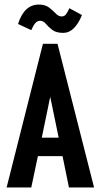

<svg xmlns="http://www.w3.org/2000/svg" viewBox="-20 -821 440 841"><path d="M282 0 254 -137H146L117 0H9L168 -629H232L392 0ZM200 -397 163 -218H237ZM284 -785 339 -755Q324 -718 303.5 -697.5Q283 -677 257 -677Q226 -677 209 -690Q192 -703 181 -716.5Q170 -730 156 -730Q143 -730 134 -719Q125 -708 117 -689L59 -716Q86 -801 150 -801Q178 -801 195 -788Q212 -775 224 -762Q236 -749 250 -749Q263 -749 270 -759.5Q277 -770 284 -785Z"/></svg>

Font: Inconsolata Condensed ExtraBold
Style: Regular
Weight: 800
Width: 3
Monospace: yes
Designer: Raph Levien, Cyreal, Brenton Simpson
Foundry: Raph Levien, Cyreal, Google
Version: Version 3.001; ttfautohint (v1.8.2.53-6de2)